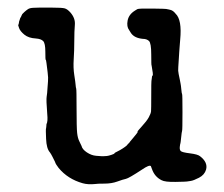

<svg xmlns="http://www.w3.org/2000/svg" viewBox="-20 -454 587 504"><path d="M165 -421Q178 -406 176.5 -389Q175 -372 175 -346.5Q175 -321 173.5 -298.5Q172 -276 175 -257Q178 -238 178.5 -231Q179 -224 180 -221.5Q181 -219 181 -169Q181 -119 182.5 -105Q184 -91 188.5 -82.5Q193 -74 194 -71Q196 -62 208 -54Q220 -46 232.5 -45Q245 -44 246.5 -44Q248 -44 252 -44Q256 -44 260.5 -44.5Q265 -45 272.5 -47.5Q280 -50 280.5 -51.5Q281 -53 284.5 -54.5Q288 -56 295 -60Q302 -64 307.5 -68Q313 -72 313 -72.5Q313 -73 315.5 -75.5Q318 -78 319.5 -79.5Q321 -81 322 -83Q330 -92 330 -92.5Q330 -93 332 -95Q334 -97 334.5 -98Q335 -99 338.5 -103Q342 -107 341 -108Q340 -109 352.5 -122.5Q365 -136 370.5 -146Q376 -156 376.5 -162Q377 -168 377 -202Q377 -240 377.5 -241Q378 -242 378.5 -248.5Q379 -255 380 -255Q382 -256 381 -263L378 -282Q377 -281 377 -311Q377 -341 371 -346.5Q365 -352 355 -352Q333 -354 324 -367Q322 -370 319 -375Q312 -384 315 -400Q318 -416 334 -426Q337 -428 340.5 -430Q344 -432 379.5 -431.5Q415 -431 416 -430.5Q417 -430 423.5 -429Q430 -428 434 -425Q438 -422 441 -418Q458 -402 453 -350Q452 -342 451.5 -331Q451 -320 450.5 -317.5Q450 -315 449.5 -301.5Q449 -288 448 -278Q447 -268 449 -259.5Q451 -251 452 -245Q453 -239 454 -234.5Q455 -230 456 -219Q457 -208 458 -207Q459 -206 459 -159.5Q459 -113 458 -110.5Q457 -108 455.5 -93Q454 -78 453.5 -77.5Q453 -77 452 -69Q451 -61 454.5 -57.5Q458 -54 478.5 -51.5Q499 -49 505 -44Q526 -28 521 -9Q517 5 502.5 12.5Q488 20 480.5 21Q473 22 470.5 22.5Q468 23 440.5 23.5Q413 24 404 19Q386 10 379 -10Q377 -16 376 -18Q372 -22 353 -9Q318 14 310.5 15.5Q303 17 288 22.5Q273 28 254 28Q235 28 230 29Q211 31 197 27Q158 16 134 -13Q126 -24 126 -25Q126 -26 124 -30Q122 -34 118 -42Q114 -50 111 -54Q102 -64 101 -89.5Q100 -115 100.5 -115.5Q101 -116 101.5 -121.5Q102 -127 102 -128Q106 -135 104 -155Q101 -192 102.5 -200.5Q104 -209 104.5 -220.5Q105 -232 106 -240.5Q107 -249 105 -264.5Q103 -280 102 -288.5Q101 -297 100 -297Q99 -297 99 -318.5Q99 -340 93.5 -346Q88 -352 74 -353Q55 -354 44 -363Q33 -372 30 -380.5Q27 -389 28 -389Q29 -389 29.5 -393.5Q30 -398 31 -400Q32 -402 32.5 -404.5Q33 -407 34 -408Q35 -409 35 -409.5Q35 -410 36.5 -413Q38 -416 38.5 -417Q39 -418 44 -422.5Q49 -427 53.5 -430Q58 -433 67 -433.5Q76 -434 83 -434Q90 -434 116.5 -434Q143 -434 150 -432Q157 -430 165 -421Z"/></svg>

Font: Jackwrite
Style: Regular
Weight: 400
Version: Version 1.0d1e1